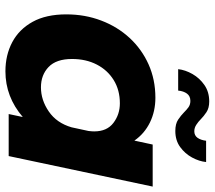

<svg xmlns="http://www.w3.org/2000/svg" viewBox="-62 -718 792 708"><g transform="rotate(90 334.0 -364.0)"><path d="M243 12Q183 12 135.5 -13.2Q88 -38.5 60.5 -88.2Q33 -138 33 -212.5Q33 -281.5 55.8 -341.2Q78.5 -401 119.8 -445.8Q161 -490.5 217.2 -515.8Q273.5 -541 340.5 -541Q390.5 -541 431.8 -520.8Q473 -500.5 498.5 -463.5L513 -531H668L555.5 0H400.5L411.5 -52Q337 12 243 12ZM197.5 -233.5Q197.5 -175.5 227 -147.2Q256.5 -119 302 -119Q349 -119 391.2 -148Q433.5 -177 449.5 -232L463 -294.5Q464.5 -306.5 464.5 -315.5Q464.5 -362.5 433.2 -386.2Q402 -410 361 -410Q312 -410 275.2 -387.2Q238.5 -364.5 218 -324.8Q197.5 -285 197.5 -233.5ZM577.5 -728Q575 -702.5 560.8 -676.2Q546.5 -650 522 -632.2Q497.5 -614.5 463 -614.5Q436.5 -614.5 421 -625Q405.5 -635.5 395.5 -645.5Q385.5 -655.5 375.8 -662.8Q366 -670 352 -670Q334.5 -670 325.2 -657.5Q316 -645 314 -625H235Q238 -651.5 253 -677.8Q268 -704 293.5 -721.8Q319 -739.5 354 -739.5Q378.5 -739.5 393.8 -729.2Q409 -719 419 -709Q429 -699 440.2 -691.8Q451.5 -684.5 464 -684.5Q479.5 -684.5 488 -696.2Q496.5 -708 499 -728Z"/></g></svg>

Font: Epilogue
Style: Bold Italic
Weight: 700
Italic angle: -12°
Designer: Tyler Finck
Foundry: Etcetera Type Co
Version: Version 2.111; ttfautohint (v1.8.3)